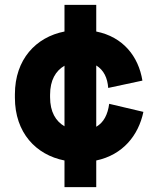

<svg xmlns="http://www.w3.org/2000/svg" viewBox="-20 -641 638 786"><path d="M244 16V125H374V16C483 -7 547 -87 567 -183L427 -216C421 -172 405 -140 374 -122V-373C405 -354 420 -322 423 -281L563 -311C547 -410 484 -490 374 -512V-621H244V-512C127 -489 41 -398 41 -255V-241C41 -98 127 -7 244 16ZM185 -243V-253C185 -313 208 -351 244 -372V-124C208 -145 185 -183 185 -243Z"/></svg>

Font: Kalas SG
Style: Bold
Weight: 700
Designer: Kalas
Foundry: Kalas
Version: Version 2.000;FEAKit 1.0